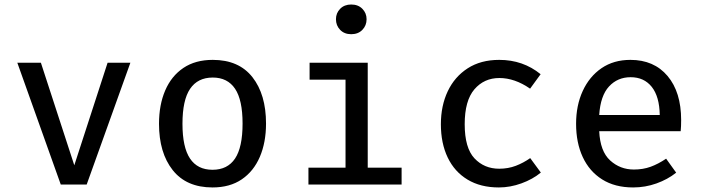

<svg xmlns="http://www.w3.org/2000/svg" viewBox="-20 -819 3117 852"><path d="M558.5 -540.5 364.6 0H249.7L56.9 -540.5H161.5L309.7 -85.6L457.4 -540.5Z M924.1 -553.3Q1040 -553.3 1100.3 -476.4Q1160.5 -399.5 1160.5 -270.8Q1160.5 -187.2 1133.1 -123.1Q1105.6 -59 1052.8 -23.1Q1000 12.8 923.1 12.8Q807.2 12.8 746.4 -64.1Q685.6 -141 685.6 -269.7Q685.6 -353.8 713.1 -417.7Q740.5 -481.5 793.6 -517.4Q846.7 -553.3 924.1 -553.3ZM924.1 -474.9Q857.4 -474.9 823.6 -424.9Q789.7 -374.9 789.7 -269.7Q789.7 -165.6 823.1 -115.6Q856.4 -65.6 923.1 -65.6Q989.7 -65.6 1023.1 -115.6Q1056.4 -165.6 1056.4 -270.8Q1056.4 -375.4 1023.1 -425.1Q989.7 -474.9 924.1 -474.9Z M1538.5 -799Q1569.2 -799 1587.9 -780Q1606.7 -761 1606.7 -733.8Q1606.7 -705.6 1587.9 -686.4Q1569.2 -667.2 1538.5 -667.2Q1508.2 -667.2 1489.5 -686.4Q1470.8 -705.6 1470.8 -733.8Q1470.8 -761 1489.5 -780Q1508.2 -799 1538.5 -799ZM1611.8 -540.5V-74.9H1762.1V0H1348.7V-74.9H1513.3V-465.6H1353.8V-540.5Z M2195.4 -70.3Q2234.9 -70.3 2269 -83.3Q2303.1 -96.4 2332.8 -117.4L2380 -53.3Q2344.1 -23.6 2294.1 -5.4Q2244.1 12.8 2193.8 12.8Q2112.3 12.8 2054.6 -22.1Q1996.9 -56.9 1966.7 -120Q1936.4 -183.1 1936.4 -267.7Q1936.4 -349.7 1966.9 -414.1Q1997.4 -478.5 2055.4 -515.9Q2113.3 -553.3 2195.4 -553.3Q2301 -553.3 2379 -489.7L2332.3 -425.6Q2264.1 -472.8 2195.9 -472.8Q2128.2 -472.8 2085.1 -422.6Q2042.1 -372.3 2042.1 -267.7Q2042.1 -162.6 2085.4 -116.4Q2128.7 -70.3 2195.4 -70.3Z M2639 -236.9Q2643.1 -147.7 2687.4 -107.2Q2731.8 -66.7 2792.8 -66.7Q2833.3 -66.7 2867.2 -79Q2901 -91.3 2935.9 -114.9L2980.5 -52.8Q2942.6 -22.6 2892.8 -4.9Q2843.1 12.8 2789.7 12.8Q2708.7 12.8 2652.1 -22.8Q2595.4 -58.5 2565.9 -122.1Q2536.4 -185.6 2536.4 -269.7Q2536.4 -351.3 2565.9 -415.4Q2595.4 -479.5 2649.2 -516.4Q2703.1 -553.3 2777.4 -553.3Q2882.1 -553.3 2942.3 -481.8Q3002.6 -410.3 3002.6 -286.2Q3002.6 -272.3 3002.1 -259.5Q3001.5 -246.7 3000.5 -236.9ZM2778.5 -476.4Q2720.5 -476.4 2682.6 -435.4Q2644.6 -394.4 2639 -308.7H2907.7Q2906.2 -390.8 2872.1 -433.6Q2837.9 -476.4 2778.5 -476.4Z"/></svg>

Font: Fira Code Retina
Style: Regular
Weight: 450
Monospace: yes
Designer: Carrois Corporate, Edenspiekermann AG, Nikita Prokopov
Foundry: Carrois Corporate, Edenspiekermann AG, Nikita Prokopov
Version: Version 6.002